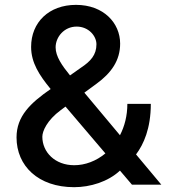

<svg xmlns="http://www.w3.org/2000/svg" viewBox="-20 -755 691 785"><path d="M283 10.3C348.7 10.3 421.5 -11.7 470.5 -57.5L519.5 0H639.6L536.2 -123.6C567.1 -164.8 596.6 -229.4 596.6 -330.3H500.7C500.7 -281.6 489.3 -238.3 470.5 -202.1L324.9 -376.1L374.6 -412.6C435 -456.7 471.2 -507.5 471.2 -576.7C471.2 -661.6 402.7 -735.1 290.8 -735.1C180 -735.1 107.2 -663.7 107.2 -563.2C107.2 -498.2 141.3 -446.7 187.1 -391C104 -333.5 47.6 -279.8 47.6 -193.2C47.6 -76.3 136.7 10.3 283 10.3ZM153.1 -196C153.1 -218.4 171.9 -263.1 228.7 -305L247.9 -319.2L410.9 -127.8C373.2 -96.6 328.1 -79.5 283.4 -79.5C204.5 -79.5 153.1 -133.2 153.1 -196ZM207.4 -561.4C207.4 -603.7 242.2 -646.3 293.3 -646.3C342.3 -646.3 374.3 -608 374.3 -573.9C374.3 -530.5 350.5 -504.3 311.1 -478.3L266.3 -446.7C233.3 -487.2 207.4 -524.5 207.4 -561.4Z"/></svg>

Font: Magic Ui Pro Medium
Style: Regular
Weight: 500
Designer: Stefan Endress, Andreas Faust
Version: Version 1.000;FEAKit 1.0